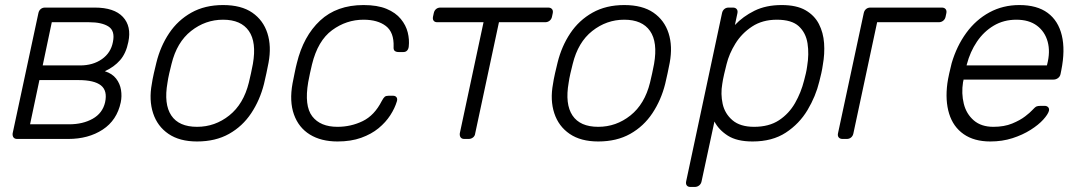

<svg xmlns="http://www.w3.org/2000/svg" viewBox="-20 -550 4261 760"><path d="M48 0Q38 0 33.5 -6Q29 -12 30 -22L132 -498Q134 -508 141 -514Q148 -520 158 -520H355Q432 -520 466.5 -483Q501 -446 488 -384Q479 -339 455.5 -312Q432 -285 395 -268Q424 -259 439.5 -239Q455 -219 459 -194Q463 -169 458 -145Q443 -74 386.5 -37Q330 0 250 0ZM99 -58H254Q308 -58 347 -80Q386 -102 396 -145Q406 -191 379.5 -212Q353 -233 291 -233H136ZM149 -291H297Q348 -291 383.5 -316Q419 -341 427 -384Q436 -428 409.5 -445Q383 -462 333 -462H185Z M760 10Q691 10 647 -20Q603 -50 586 -102Q569 -154 581 -218Q583 -233 589 -260Q595 -287 599 -302Q615 -367 649.5 -418.5Q684 -470 737.5 -500Q791 -530 863 -530Q935 -530 978.5 -500Q1022 -470 1038.5 -418.5Q1055 -367 1043 -302Q1040 -287 1034.5 -260Q1029 -233 1025 -218Q1009 -154 974.5 -102Q940 -50 886.5 -20Q833 10 760 10ZM760 -48Q831 -48 887.5 -93Q944 -138 965 -223Q969 -238 973.5 -260Q978 -282 981 -297Q996 -383 965 -427.5Q934 -472 863 -472Q793 -472 736.5 -427.5Q680 -383 659 -297Q655 -282 650 -260Q645 -238 643 -223Q628 -138 658 -93Q688 -48 760 -48Z M1316 10Q1251 10 1206.5 -17.5Q1162 -45 1143.5 -97Q1125 -149 1138 -220Q1141 -235 1146 -260Q1151 -285 1155 -300Q1181 -407 1247 -468.5Q1313 -530 1419 -530Q1474 -530 1510 -515Q1546 -500 1566.5 -475Q1587 -450 1594 -421.5Q1601 -393 1598 -366Q1597 -356 1591.5 -350Q1586 -344 1577 -344H1558Q1548 -344 1542.5 -348.5Q1537 -353 1538 -365Q1540 -422 1507.5 -447Q1475 -472 1419 -472Q1351 -472 1294.5 -430.5Q1238 -389 1215 -295Q1211 -280 1207 -260Q1203 -240 1200 -225Q1184 -131 1216 -89.5Q1248 -48 1316 -48Q1369 -48 1415.5 -70.5Q1462 -93 1491 -150Q1498 -163 1503 -167Q1508 -171 1518 -171H1536Q1545 -171 1549.5 -165Q1554 -159 1551 -149Q1543 -122 1525 -94Q1507 -66 1478.5 -42.5Q1450 -19 1409.5 -4.5Q1369 10 1316 10Z M1818 0Q1808 0 1803.5 -6Q1799 -12 1800 -22L1894 -462H1711Q1701 -462 1696.5 -468Q1692 -474 1694 -484L1697 -498Q1699 -508 1706 -514Q1713 -520 1723 -520H2150Q2160 -520 2165 -514Q2170 -508 2168 -498L2165 -484Q2163 -474 2155.5 -468Q2148 -462 2138 -462H1955L1861 -22Q1860 -12 1852.5 -6Q1845 0 1835 0Z M2348 10Q2279 10 2235 -20Q2191 -50 2174 -102Q2157 -154 2169 -218Q2171 -233 2177 -260Q2183 -287 2187 -302Q2203 -367 2237.5 -418.5Q2272 -470 2325.5 -500Q2379 -530 2451 -530Q2523 -530 2566.5 -500Q2610 -470 2626.5 -418.5Q2643 -367 2631 -302Q2628 -287 2622.5 -260Q2617 -233 2613 -218Q2597 -154 2562.5 -102Q2528 -50 2474.5 -20Q2421 10 2348 10ZM2348 -48Q2419 -48 2475.5 -93Q2532 -138 2553 -223Q2557 -238 2561.5 -260Q2566 -282 2569 -297Q2584 -383 2553 -427.5Q2522 -472 2451 -472Q2381 -472 2324.5 -427.5Q2268 -383 2247 -297Q2243 -282 2238 -260Q2233 -238 2231 -223Q2216 -138 2246 -93Q2276 -48 2348 -48Z M2713 190Q2703 190 2698.5 184Q2694 178 2696 168L2838 -498Q2840 -508 2847 -514Q2854 -520 2864 -520H2881Q2891 -520 2896 -514Q2901 -508 2899 -498L2889 -451Q2921 -485 2966.5 -507.5Q3012 -530 3074 -530Q3133 -530 3168.5 -509.5Q3204 -489 3221.5 -455Q3239 -421 3242 -379Q3245 -337 3237 -293Q3235 -278 3231 -260Q3227 -242 3223 -227Q3209 -169 3176.5 -114.5Q3144 -60 3090.5 -25Q3037 10 2959 10Q2897 10 2861 -13Q2825 -36 2808 -69L2757 168Q2755 178 2747.5 184Q2740 190 2730 190ZM2965 -48Q3024 -48 3063.5 -74Q3103 -100 3127 -142Q3151 -184 3163 -232Q3167 -247 3170 -260Q3173 -273 3175 -288Q3183 -336 3176.5 -378Q3170 -420 3142 -446Q3114 -472 3055 -472Q2998 -472 2957 -445Q2916 -418 2891 -377.5Q2866 -337 2856 -296Q2852 -281 2846.5 -257Q2841 -233 2839 -218Q2832 -178 2840.5 -139Q2849 -100 2879.5 -74Q2910 -48 2965 -48Z M3315 0Q3305 0 3300 -6Q3295 -12 3297 -22L3399 -498Q3401 -508 3408 -514Q3415 -520 3425 -520H3708Q3718 -520 3723 -514Q3728 -508 3726 -498L3723 -484Q3721 -474 3713.5 -468Q3706 -462 3696 -462H3452L3358 -22Q3356 -12 3349 -6Q3342 0 3332 0Z M3900 10Q3836 10 3794.5 -19Q3753 -48 3737 -100Q3721 -152 3730 -220Q3732 -235 3737.5 -260Q3743 -285 3747 -300Q3767 -368 3805 -420Q3843 -472 3896.5 -501Q3950 -530 4015 -530Q4085 -530 4127 -499Q4169 -468 4183 -410Q4197 -352 4181 -272L4178 -257Q4176 -247 4168 -241Q4160 -235 4150 -235H3794Q3794 -235 3793.5 -231Q3793 -227 3792 -225Q3785 -180 3795 -139.5Q3805 -99 3834.5 -73.5Q3864 -48 3912 -48Q3955 -48 3986.5 -61Q4018 -74 4038 -89.5Q4058 -105 4065 -113Q4077 -126 4082.5 -128.5Q4088 -131 4099 -131H4115Q4124 -131 4129 -125.5Q4134 -120 4132 -111Q4128 -97 4109.5 -76.5Q4091 -56 4059.5 -36Q4028 -16 3987.5 -3Q3947 10 3900 10ZM3806 -291H4124L4125 -295Q4138 -345 4127 -385Q4116 -425 4084.5 -448.5Q4053 -472 4003 -472Q3953 -472 3913.5 -448.5Q3874 -425 3847 -385Q3820 -345 3807 -295Z"/></svg>

Font: Rubik Light
Style: Italic
Weight: 300
Italic angle: -12°
Designer: Hubert and Fischer
Foundry: Hubert and Fischer
Version: Version 2.300;gftools[0.9.30]